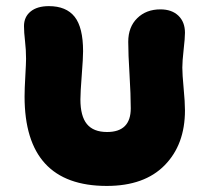

<svg xmlns="http://www.w3.org/2000/svg" viewBox="-20 -653 699 633"><path d="M332 -40Q61 -40 61 -335Q61 -359.9 63.5 -402.6Q65.9 -445.3 65.9 -459Q65.9 -488.8 62.5 -517.6Q59.1 -546.4 59.1 -566.9Q59.1 -597.2 80.8 -615Q102.5 -632.8 141.1 -632.8Q198.2 -632.8 226.1 -597.7Q253.9 -562.5 253.9 -483.9Q253.9 -460.9 249.5 -404.8Q245.1 -348.6 245.1 -325.2Q245.1 -270 266.6 -243.9Q288.1 -217.8 333 -217.8Q411.1 -217.8 411.1 -295.9Q411.1 -340.8 407 -407.7Q402.8 -474.6 402.8 -515.1Q402.8 -564 432.4 -593Q461.9 -622.1 508.8 -622.1Q546.4 -622.1 568.1 -601.3Q589.8 -580.6 589.8 -544.9Q589.8 -527.3 585.4 -489Q581.1 -450.7 581.1 -430.2Q581.1 -408.2 585.4 -362.3Q589.8 -316.4 589.8 -289.1Q589.8 -176.3 522.9 -108.2Q456.1 -40 332 -40Z"/></svg>

Font: Shantell Sans Irregular
Style: Regular
Weight: 800
Designer: Stephen Nixon, Anya Danilova, Shantell Martin
Foundry: Arrow Type
Version: Version 1.006;[9816181b4]